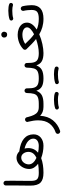

<svg xmlns="http://www.w3.org/2000/svg" viewBox="999 -1683 959 2997"><g transform="rotate(-90 1478.5 -184.5)"><path d="M79.6 -189.9C79.6 -115.2 95.2 -62.5 126.5 -31.7C157.2 -1 208.5 14.6 279.8 14.6H280.3C301.3 14.6 316.4 -2 316.4 -22C316.4 -43 301.3 -58.6 280.3 -58.6H279.8C174.8 -58.6 153.3 -90.3 153.3 -190.9C153.3 -313.5 155.8 -408.2 155.8 -468.8C155.8 -503.4 155.3 -538.6 154.8 -573.7C154.3 -594.7 137.2 -609.4 118.2 -609.4H116.7C96.7 -608.9 81.5 -592.3 81.5 -572.8V-571.3C82 -538.1 82.5 -504.9 82.5 -472.2C82.5 -407.2 79.6 -310.5 79.6 -189.9Z M243.7 -22C243.7 -2 260.3 14.6 280.3 14.6C364.3 14.6 443.8 3.4 508.8 -21.5C568.8 2 637.7 14.6 700.7 14.6C753.4 14.6 796.4 0.5 830.1 -27.8C863.3 -56.2 879.9 -93.3 879.9 -139.6C879.9 -266.1 788.1 -340.3 618.7 -362.3C616.7 -362.8 614.7 -362.8 613.3 -362.8C587.9 -389.6 554.7 -406.2 515.6 -406.2C483.9 -406.2 455.1 -397 428.2 -378.9C374.5 -341.8 339.4 -278.8 339.4 -208.5C339.4 -152.3 371.6 -106 420.9 -69.3C377.9 -61.5 330.6 -58.6 280.3 -58.6C260.3 -58.6 243.7 -43 243.7 -22ZM411.1 -214.4C411.1 -277.3 458.5 -332.5 515.6 -332.5C542.5 -332.5 564.5 -321.3 581.5 -298.3C598.1 -275.4 606.4 -249.5 606.4 -220.7C606.4 -161.6 570.8 -121.1 512.7 -95.2C452.6 -122.6 411.1 -163.1 411.1 -214.4ZM665.5 -222.2C665.5 -242.2 663.1 -261.7 657.7 -280.8C754.9 -257.3 813 -206.1 813 -143.6C813 -92.3 769.5 -58.6 699.7 -58.6C663.6 -58.6 628.4 -62.5 593.8 -69.8C638.7 -106.4 665.5 -157.2 665.5 -222.2Z M1075.2 -228 1077.1 -222.2C1090.8 -167 1098.6 -115.2 1098.6 -68.4C1098.6 4.4 1082 63 1048.8 107.4C1015.1 151.9 969.7 184.1 912.6 203.6C896.5 209 887.7 224.6 887.7 236.8C887.7 241.2 888.2 245.1 889.6 249.5C895 267.1 912.1 275.4 924.3 275.4C927.7 275.4 931.6 274.9 936 273.4C1002.9 251 1057.1 213.9 1099.6 161.6C1141.6 109.4 1165 43 1169.9 -37.6C1203.6 -4.9 1247.6 14.6 1308.1 14.6H1308.6C1329.6 14.6 1344.7 -2 1344.7 -22C1344.7 -43 1329.6 -58.6 1308.6 -58.6H1308.1C1275.4 -58.6 1249 -64.9 1230 -77.6C1191.4 -102.5 1170.9 -152.3 1151.9 -223.1C1150.4 -230.5 1148.4 -238.3 1146.5 -245.6C1142.6 -260.7 1128.9 -272.9 1111.8 -272.9H1110.4H1109.4C1106.9 -272.9 1105 -272.5 1102.5 -272C1083 -267.6 1073.2 -250 1073.2 -237.8C1073.2 -234.4 1073.7 -231.4 1075.2 -228Z M1271.5 -22C1271.5 -2 1288.6 14.6 1308.6 14.6H1357.4C1378.4 14.6 1394.5 -2 1394.5 -22C1394.5 -43 1378.4 -58.6 1357.4 -58.6H1308.6C1288.6 -58.6 1271.5 -43 1271.5 -22Z M1320.3 -22C1320.3 -2 1337.4 14.6 1357.4 14.6C1413.1 14.6 1457 6.3 1488.8 -10.3C1520.5 -26.9 1544.4 -55.7 1561 -96.7C1574.2 -56.2 1595.7 -27.3 1626.5 -10.7C1656.7 6.3 1698.7 14.6 1752.9 14.6H1753.4C1774.4 14.6 1789.6 -2 1789.6 -22C1789.6 -43 1774.4 -58.6 1753.4 -58.6H1752.9C1708.5 -58.6 1675.3 -64.5 1653.3 -76.2C1608.4 -99.1 1598.1 -150.4 1598.1 -231.9V-242.7V-245.1C1598.1 -262.7 1585 -279.8 1564 -281.2H1561C1543.5 -281.2 1526.4 -269 1524.9 -246.1C1524.4 -198.7 1520.5 -161.6 1512.2 -134.3C1503.9 -106.9 1488.3 -87.4 1464.8 -76.2C1440.9 -64.5 1405.3 -58.6 1357.4 -58.6C1337.4 -58.6 1320.3 -43 1320.3 -22ZM1268.6 233.4C1273.9 248.5 1287.6 254.9 1297.9 254.9C1300.3 254.9 1303.2 254.4 1306.2 253.9C1333 244.6 1377 240.2 1421.9 240.2C1455.6 240.2 1482.9 243.7 1503.9 250C1507.3 251 1510.3 251.5 1513.7 251.5C1522.9 251.5 1531.2 246.6 1538.1 236.8C1541 231.9 1542.5 227.1 1542.5 221.7C1542.5 215.8 1541.5 201.7 1525.9 193.4C1500 183.1 1465.3 178.2 1421.9 178.2C1375 178.2 1323.7 184.6 1289.1 196.3C1272.9 200.7 1267.1 215.3 1267.1 225.1C1267.1 227.5 1267.6 230.5 1268.6 233.4Z M1716.3 -22C1716.3 -2 1733.4 14.6 1753.4 14.6C1809.1 14.6 1853 6.3 1884.8 -10.3C1916.5 -26.9 1940.4 -55.7 1957 -96.7C1970.2 -56.2 1991.7 -27.3 2022.5 -10.7C2052.7 6.3 2094.7 14.6 2148.9 14.6H2149.4C2170.4 14.6 2185.5 -2 2185.5 -22C2185.5 -43 2170.4 -58.6 2149.4 -58.6H2148.9C2104.5 -58.6 2071.3 -64.5 2049.3 -76.2C2004.4 -99.1 1994.1 -150.4 1994.1 -231.9V-242.7V-245.1C1994.1 -262.7 1981 -279.8 1960 -281.2H1957C1939.5 -281.2 1922.4 -269 1920.9 -246.1C1920.4 -198.7 1916.5 -161.6 1908.2 -134.3C1899.9 -106.9 1884.3 -87.4 1860.8 -76.2C1836.9 -64.5 1801.3 -58.6 1753.4 -58.6C1733.4 -58.6 1716.3 -43 1716.3 -22ZM1664.6 233.4C1669.9 248.5 1683.6 254.9 1693.8 254.9C1696.3 254.9 1699.2 254.4 1702.1 253.9C1729 244.6 1772.9 240.2 1817.9 240.2C1851.6 240.2 1878.9 243.7 1899.9 250C1903.3 251 1906.2 251.5 1909.7 251.5C1918.9 251.5 1927.2 246.6 1934.1 236.8C1937 231.9 1938.5 227.1 1938.5 221.7C1938.5 215.8 1937.5 201.7 1921.9 193.4C1896 183.1 1861.3 178.2 1817.9 178.2C1771 178.2 1719.7 184.6 1685.1 196.3C1668.9 200.7 1663.1 215.3 1663.1 225.1C1663.1 227.5 1663.6 230.5 1664.6 233.4Z M2112.8 -22C2112.8 -2 2129.4 14.6 2149.4 14.6C2189 14.6 2235.4 8.8 2288.6 -2.4C2341.8 -13.7 2392.6 -30.3 2440.9 -51.3C2511.7 -9.8 2589.4 14.6 2683.1 14.6H2683.6C2704.6 14.6 2719.7 -2 2719.7 -22C2719.7 -43 2704.6 -58.6 2683.6 -58.6H2683.1C2620.6 -58.6 2564.9 -69.3 2516.1 -90.3C2580.1 -131.3 2624 -182.1 2624 -241.2C2624 -273.4 2615.2 -300.3 2597.2 -322.3C2561.5 -365.7 2500.5 -388.2 2435.5 -388.2C2347.2 -388.2 2267.1 -354.5 2214.4 -304.2L2213.9 -303.7C2198.7 -291.5 2200.2 -276.9 2200.2 -273.4C2200.2 -265.1 2203.1 -258.3 2208.5 -252C2263.2 -194.8 2314.9 -142.6 2368.2 -101.1C2295.4 -75.2 2213.9 -58.6 2149.4 -58.6C2129.4 -58.6 2112.8 -43 2112.8 -22ZM2433.1 -314.5C2504.9 -314.5 2550.3 -284.7 2550.3 -241.2C2550.3 -222.2 2540 -203.1 2520 -184.6C2500 -165.5 2474.1 -148.4 2442.4 -132.3C2393.6 -166 2346.2 -212.4 2291.5 -271C2336.4 -299.8 2383.8 -314.5 2433.1 -314.5ZM2390.6 -600.6C2390.6 -595.2 2391.6 -588.4 2394 -580.1C2399.4 -565.9 2411.6 -552.7 2435.5 -552.7C2453.6 -552.7 2466.3 -558.1 2472.7 -569.3C2479 -580.6 2481.9 -590.8 2481.9 -600.1C2481.9 -608.4 2479.5 -616.7 2474.6 -624C2467.3 -635.3 2455.1 -644 2436 -644C2408.7 -644 2390.6 -622.6 2390.6 -600.6Z M2647 -22C2647 -2 2663.6 14.6 2683.6 14.6C2823.7 14.6 2896.5 -44.4 2896.5 -169.4C2896.5 -186.5 2895 -208 2892.6 -233.9C2890.1 -259.8 2885.7 -284.7 2880.4 -309.1C2876.5 -328.6 2858.9 -339.8 2844.7 -339.8C2842.3 -339.8 2840.3 -339.8 2838.4 -339.4C2818.4 -336.9 2807.1 -318.8 2807.1 -302.7C2807.1 -301.3 2807.1 -299.3 2807.6 -297.4C2813 -275.4 2816.4 -252.4 2818.8 -228C2820.8 -203.6 2821.8 -184.1 2821.8 -169.9C2821.8 -127 2811 -97.7 2789.1 -82C2767.1 -66.4 2731.9 -58.6 2683.6 -58.6C2663.6 -58.6 2647 -43 2647 -22ZM2657.7 -479C2663.1 -463.9 2676.8 -457.5 2687 -457.5C2689.5 -457.5 2692.4 -458 2695.3 -458.5C2722.2 -467.8 2766.1 -472.2 2811 -472.2C2844.7 -472.2 2872.1 -468.8 2893.1 -462.4C2896.5 -461.4 2899.4 -460.9 2902.8 -460.9C2912.1 -460.9 2920.4 -465.8 2927.2 -475.6C2930.2 -480.5 2931.6 -485.4 2931.6 -490.7C2931.6 -496.6 2930.7 -510.7 2915 -519C2889.2 -529.3 2854.5 -534.2 2811 -534.2C2764.2 -534.2 2712.9 -527.8 2678.2 -516.1C2662.1 -511.7 2656.2 -497.1 2656.2 -487.3C2656.2 -484.9 2656.7 -481.9 2657.7 -479Z"/></g></svg>

Font: Mikhak
Style: Regular
Weight: 400
Designer: Amin Abedi
Version: Version 3.2